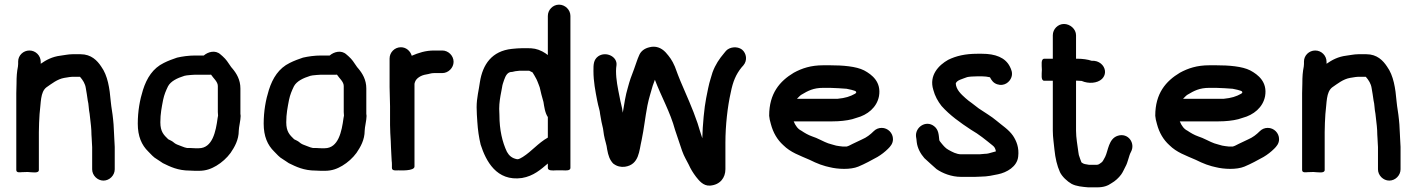

<svg xmlns="http://www.w3.org/2000/svg" viewBox="-20 -732 6087 825"><path d="M374 -137.5C374 -125.6 376 -110.5 376 -99.9V-4.5C376 21.3 398.3 44 424.5 44C450.7 44 473 21.4 473 -4.5V-100.6C473 -112.9 471 -128 471 -138.4C471 -145.8 470.8 -151.4 470 -159.2C470 -165.1 469.7 -170.8 469 -177.7C469 -182.8 468.6 -190.3 468 -197.3L466 -218.7C463.6 -246.2 458.4 -268.9 456 -295.3C451.1 -352.4 443.2 -407.2 414.7 -446.3C397.9 -471.7 372.1 -499 326.3 -499H291.5C272.7 -499 255.5 -494.5 240.4 -492.9C204.3 -488.5 178.6 -474.4 155 -458V-466.5C155 -493.1 133.1 -515 106.5 -515C79.9 -515 58 -493.8 58 -467.9V-457.2C58 -452.3 57.7 -448.5 57.1 -446C52.5 -423.3 51 -403.2 51 -372.8C50.3 -359.1 50 -345.6 50 -331.9V-1.5C50 12.1 68.5 7.8 73.2 7.8C79.9 7.8 88 7.5 98.5 7C118.8 8 147 14 147 -1.5V-164.4C147 -188.2 148.6 -220.6 150 -241.8C156.3 -292 153 -335.6 179 -356.4C202.4 -372.5 226.3 -392.1 256 -397.3L279.8 -401.1C283.6 -401.7 287.3 -402 290.4 -402H323.7C336 -388.1 346 -372.3 348.7 -353.4C351.3 -335.1 355.1 -319.3 357.1 -299.9C361.4 -285.2 360.8 -262.7 365.1 -243.2L367 -226.3C369.8 -202.6 373 -178.4 373 -153.9V-153.4C373.6 -148.5 374 -143.2 374 -137.5Z M916 -362.5V-250.5C916 -245.4 916.2 -241.6 917 -235.1C917 -234.6 916.3 -229.5 915.1 -224.9C907.5 -167.3 893.2 -95 834 -95H818.9C814.3 -95 806.8 -95.3 797.6 -96H784.1C776.2 -97.5 771.2 -99 760.5 -103.4C744.1 -109.5 734.1 -112.6 725.3 -120.8C719.7 -126 710.6 -129.6 702.9 -133.6C684 -151.9 669 -165.8 669 -206.5C669 -243.7 674.7 -270.3 680.9 -303C685.8 -326 692.6 -341.7 702 -361.3C713.8 -383.1 741.2 -396.5 772.4 -406.2L782.4 -408.1C790.5 -409 810.2 -411 818.9 -411H882.7C884.2 -411 885 -411 886.9 -411.2C896.4 -396.2 916 -381.1 916 -362.5ZM1013 -243.1V-351.9C1013 -389.6 996.1 -416.9 978.3 -438C974.8 -442.2 971.8 -445.2 970 -448.7C959.2 -464.4 952.7 -475.8 936.5 -490.3L927.5 -498.1C905.4 -518.3 874.1 -509.5 855.6 -493.5H818.9C790.4 -493.5 763.2 -489.5 740.8 -484.4L713.2 -474.5C702.8 -470.5 692.8 -466.1 684 -461.6C637.3 -438.9 610.7 -397.2 594.3 -345.5C580.9 -303.1 572 -254.3 572 -200.6C572 -146.5 588.5 -108.6 617.2 -80.8C628.4 -69.9 638.6 -56.5 654.8 -47.6C662.5 -43.3 670 -37 679.8 -31C711.2 -15.7 744.1 1 795.9 1C806.1 1.7 813.5 2 818.9 2H834C867 2 888.8 -7.6 909.9 -19.9C933.2 -33.8 954.9 -53.3 970.7 -74.9C987.7 -99.8 1006 -130.9 1006 -170.8C1006 -184.3 1014 -215.8 1014 -233.4V-234.2C1013.4 -237.1 1013 -240.2 1013 -243.1Z M1457 -362.5V-250.5C1457 -245.4 1457.2 -241.6 1458 -235.1C1458 -234.6 1457.3 -229.5 1456.1 -224.9C1448.5 -167.3 1434.2 -95 1375 -95H1359.9C1355.3 -95 1347.8 -95.3 1338.6 -96H1325.1C1317.2 -97.5 1312.2 -99 1301.5 -103.4C1285.1 -109.5 1275.1 -112.6 1266.3 -120.8C1260.7 -126 1251.6 -129.6 1243.9 -133.6C1225 -151.9 1210 -165.8 1210 -206.5C1210 -243.7 1215.7 -270.3 1221.9 -303C1226.8 -326 1233.6 -341.7 1243 -361.3C1254.8 -383.1 1282.2 -396.5 1313.4 -406.2L1323.4 -408.1C1331.5 -409 1351.2 -411 1359.9 -411H1423.7C1425.2 -411 1426 -411 1427.9 -411.2C1437.4 -396.2 1457 -381.1 1457 -362.5ZM1554 -243.1V-351.9C1554 -389.6 1537.1 -416.9 1519.3 -438C1515.8 -442.2 1512.8 -445.2 1511 -448.7C1500.2 -464.4 1493.7 -475.8 1477.5 -490.3L1468.5 -498.1C1446.4 -518.3 1415.1 -509.5 1396.6 -493.5H1359.9C1331.4 -493.5 1304.2 -489.5 1281.8 -484.4L1254.2 -474.5C1243.8 -470.5 1233.8 -466.1 1225 -461.6C1178.3 -438.9 1151.7 -397.2 1135.3 -345.5C1121.9 -303.1 1113 -254.3 1113 -200.6C1113 -146.5 1129.5 -108.6 1158.2 -80.8C1169.4 -69.9 1179.6 -56.5 1195.8 -47.6C1203.5 -43.3 1211 -37 1220.8 -31C1252.2 -15.7 1285.1 1 1336.9 1C1347.1 1.7 1354.5 2 1359.9 2H1375C1408 2 1429.8 -7.6 1450.9 -19.9C1474.2 -33.8 1495.9 -53.3 1511.7 -74.9C1528.7 -99.8 1547 -130.9 1547 -170.8C1547 -184.3 1555 -215.8 1555 -233.4V-234.2C1554.4 -237.1 1554 -240.2 1554 -243.1Z M1664 -26V-10.5C1664 3.4 1683.5 0 1692 0C1697.3 0 1761 4 1761 -16.5V-372C1762.7 -376.9 1762.5 -378.5 1762.7 -378.4C1767.6 -395.5 1788.7 -408.8 1811.6 -412.1C1824.7 -414 1831.4 -418 1845.5 -418H1880.5C1906.3 -418 1929 -440.3 1929 -466.5C1929 -492.7 1906.4 -515 1880.5 -515H1845.5C1807.7 -515 1778.1 -504.8 1749.2 -492.4C1743.2 -512.6 1725.6 -529 1702.5 -529C1675.9 -529 1654 -507.1 1654 -480.5V-357.5C1654 -329.7 1656 -304.2 1656 -275.5V-194.5C1656 -184.3 1656.3 -172.9 1657 -160.1L1659 -126C1659.7 -116.7 1660 -108 1660 -99.5C1660 -86.3 1663 -51.2 1663 -41.5V-40.9C1663.6 -37.1 1664 -32.5 1664 -26Z M2211.8 -428H2253.9C2257.1 -426.7 2263.6 -423.5 2268.2 -421C2273.2 -413.8 2279.2 -402.5 2285.3 -391.4L2289.4 -382.1C2290.8 -377.7 2292.2 -374 2295 -367.8L2299.1 -356.6C2303.1 -338.5 2308.9 -314.4 2315.2 -293.8C2318.3 -275 2321.6 -246.9 2334 -229V-140.8C2291.2 -116.5 2265.7 -82.6 2226.4 -57.6C2220.1 -53.5 2209.4 -48 2205.8 -48H2201.1C2180.1 -52.1 2167.4 -63 2158.2 -79.7C2138.3 -121.4 2126 -174.5 2126 -236.5V-236.8L2126 -237C2125.3 -246.2 2125 -255.3 2125 -264.5C2125 -290.5 2129.4 -315.7 2133.8 -337.8C2137.2 -351.5 2137.4 -362.4 2140.6 -372.1L2146.1 -388.6C2152.5 -406.7 2160.7 -423 2179.4 -423H2180.7C2190.2 -425.8 2197.4 -426.6 2211.8 -428ZM2431 -663.5C2431 -690.1 2408.2 -712 2382 -712C2355.7 -712 2334 -689.8 2334 -663.5V-495.5C2328.7 -499.8 2319.6 -506.1 2310 -511.1C2287 -522.6 2271.5 -525 2244.4 -525H2225.6C2210.6 -525 2192.5 -523.3 2179.6 -522C2093.5 -513 2054 -455.1 2042.1 -379.4C2037.9 -346.7 2028 -311.7 2028 -271.3C2028 -260.7 2028.3 -250.2 2029 -239.7L2031 -208.5C2033.3 -172.7 2037.8 -141.7 2045.3 -110.6C2067.9 -40.7 2113.1 48.3 2222.6 32.9C2272.8 24.6 2304.7 -4.6 2334 -29.4V-10.5C2334 2.2 2355.1 0.8 2368.3 0C2373.7 0.1 2378.9 0 2383.6 -0.1C2388.4 0 2393.7 0.1 2399.1 0C2411.3 0.7 2431 1.9 2431 -10.3Z M2893.3 -409.8C2889.8 -420 2885.4 -431.8 2879.8 -445.9C2867.6 -474.4 2857.1 -487.7 2840.2 -507C2820.9 -527.6 2796.7 -535.8 2770.8 -529C2750.4 -524.4 2735.1 -513.3 2727.4 -496.9C2716.2 -472 2715.9 -465.6 2704.4 -435C2691 -400.2 2686.8 -389.1 2677.3 -353.9C2668.2 -324.5 2662.1 -285.1 2656 -247.7C2652.3 -276.8 2647.1 -287.4 2641.9 -317.4C2634.6 -353.7 2627 -389.8 2627 -427C2627 -437.5 2627.8 -442.5 2628.9 -451.2C2633.9 -488.5 2583.8 -513.1 2550.3 -490C2529.7 -474.7 2530 -453.8 2530 -427C2530 -381.6 2538.2 -340.8 2546.1 -299.6C2551.7 -269.8 2557 -261.9 2559 -239.3L2559.1 -239.1C2561.6 -220.4 2567.1 -196 2571.1 -179.6L2575.1 -152.1C2579.7 -125.6 2586.5 -112.2 2589 -89H2589.1C2593.4 -65 2599.4 -44.7 2616 -28L2616.4 -28.3C2630.2 -17.3 2648.2 -13.2 2665.2 -15.5C2727.2 -24.5 2726.1 -85.1 2737 -130.1C2747.3 -179.3 2751.8 -225.8 2761.9 -278.6C2768.9 -313.4 2776.5 -333.3 2784.6 -363.5C2786.6 -369.5 2790 -378.5 2794 -389.3C2821.1 -317.5 2860.2 -249.9 2880.6 -173.9C2891 -143.8 2900.6 -114.2 2910.8 -84.1C2921 -56.1 2928.7 -46.5 2939.1 -25.1C2948.2 -5 2957.7 10.4 2971 28C2982.7 42.2 3001.1 68 3031.4 65.5C3074.5 62.1 3097 31.6 3097 -5V-119C3097 -193 3106.4 -275.2 3119.8 -333.8C3129.3 -382.1 3142.3 -412.4 3166.3 -442.2L3174.2 -451.1C3192.4 -472.4 3187.7 -502.8 3168.3 -519C3147.5 -534.6 3115 -530.3 3099.8 -513.8L3091.7 -504C3070.4 -478.6 3054.3 -455.2 3041.5 -420.8L3033.1 -392.9C3025.9 -371.1 3019.3 -335.4 3014.3 -310.4C3006.2 -270.1 2999.1 -194.7 2997.7 -137.9C2990.9 -157.7 2984.3 -180.5 2977.5 -202.2C2955.7 -266.8 2928.8 -324.3 2903.6 -384Z M3424.5 -325.6C3451.7 -341.8 3474.9 -354.5 3517.3 -354.5H3546.8C3558.7 -354.5 3608.7 -351.6 3617.5 -350.6C3620.3 -350.3 3658 -342.8 3658 -338.2L3659.1 -336.2V-335C3659.1 -333.6 3657.3 -331.2 3654.3 -329.3C3632.5 -317.1 3612.4 -310.8 3579.1 -307.5L3404.4 -307.5C3405.5 -309 3423.6 -327 3424.5 -325.6ZM3423.3 -170.4C3408.7 -177.4 3398.4 -191.2 3390.3 -210.5H3557.3C3587.2 -210.5 3617.9 -213.6 3641.8 -219.8L3660.8 -225.8C3706.9 -237.9 3747.6 -269.9 3756.9 -318.7C3767.5 -379.5 3727.6 -411 3692.8 -429.6C3658.3 -447.2 3600.6 -451.5 3546.8 -451.5H3517.3C3464.2 -451.5 3426.1 -438.7 3390.8 -419.5C3330.5 -383.4 3285 -330.7 3285 -235V-234.7L3285 -234.5C3285.7 -224.4 3288.3 -212.4 3292.3 -199C3302.2 -161.2 3320.3 -131.3 3345.3 -108.6C3377.3 -76.6 3415.9 -64.3 3459 -45.2L3482.1 -34.3C3495.7 -27.9 3512.7 -22 3527.8 -17.8L3544.8 -13.7C3579.5 -4.8 3634.5 -2.2 3668 -16.1C3696.8 -28 3723.9 -43.1 3750.2 -57.5C3766.5 -67 3783.2 -80.1 3795.8 -92.7C3805.4 -102.3 3817 -114.6 3817 -134C3817 -160.6 3795.1 -182.5 3768.5 -182.5C3755.3 -182.5 3743.5 -177.6 3734.2 -168.3C3719.8 -153.9 3704 -141.4 3683.6 -132.8L3643.4 -113.7C3633.3 -108.9 3627.5 -104.8 3618.5 -102.5H3599.8C3587 -103.7 3585 -104.4 3572.8 -106.3L3555.3 -111.2C3550.5 -112.5 3545 -114.1 3538.7 -116.1C3522.4 -121.3 3491 -139.7 3469.2 -146.1C3452.5 -152 3437.6 -160.7 3423.3 -170.4Z M4188.6 -69H4110.1C4089.7 -69 4070.7 -79.7 4055.8 -88C4043.7 -94.4 4034.9 -104.5 4025.3 -116.3C4020.3 -122.1 4016 -128.2 4016 -129.5V-129.9C4013.5 -154.3 4013 -174.8 3993.6 -189.9C3958.4 -217.3 3911.3 -185.1 3916.1 -144.6C3916.8 -138.2 3919 -129.9 3919 -122.5V-122.1C3922.2 -94.4 3935.9 -71 3951.9 -52.5C3955.7 -48.3 4004.2 -5.3 4004.2 -5.3C4029.5 12.2 4067.5 28 4110.1 28H4168.4C4176.8 28 4183.3 27.8 4193.6 27C4224.1 26.8 4246.9 21.1 4268 16.9C4306.1 9.2 4350.5 -16 4355 -59C4359.7 -97.7 4347.4 -126.6 4332.8 -148.7C4313.9 -176 4285.3 -193.3 4262.5 -212.9C4240.2 -232 4211.2 -248.5 4185.4 -266.2L4155.2 -289.4C4146 -295.7 4137.2 -302.6 4128.8 -310.1C4110.7 -326.3 4087.9 -346.9 4086.8 -373.6C4092 -387.7 4112.4 -391.6 4135.7 -400.6C4143.4 -402.7 4165 -404 4179.3 -404H4199.8C4212.7 -404 4221.7 -402.4 4233.7 -400C4240.1 -387.8 4247.7 -375.5 4264.6 -369.9C4294.9 -359.8 4319 -379.3 4326.1 -400.6C4332.3 -419.2 4325 -434.3 4319.2 -445.9C4299.6 -485 4256.6 -501 4199.8 -501H4179.2C4128 -501 4088.2 -491.8 4054.1 -474.9C4014.3 -452.6 3970.7 -408.8 3990.3 -345.9C3996.9 -320.2 4010 -296.4 4025.6 -276.7C4061.1 -236.7 4106.4 -204.7 4152 -174.7C4187.6 -154.3 4215.2 -131 4245.6 -106.6C4253.3 -100.4 4256.4 -95.1 4259 -83.3V-81.6C4258.9 -81.5 4258.9 -81.5 4258.3 -81.3L4244.4 -77.5C4232.4 -74.1 4224.1 -71 4211.7 -71H4211.3C4203.7 -70.3 4198 -69.8 4188.6 -69Z M4627.1 -384.3H4627.5C4627.6 -384.3 4627.7 -384.3 4628.2 -384.1C4656.5 -371.6 4694.7 -373.4 4715.3 -393C4736 -413.8 4729.9 -442.8 4710.5 -458.7C4700.2 -466.9 4687.7 -471.8 4670.4 -470.9C4654.5 -476.5 4630.7 -479.7 4609.7 -479.7H4603.6V-580.5C4603.6 -607.1 4578.2 -629 4551.8 -629C4525.5 -629 4503.8 -606.8 4503.8 -580.5V-479.6H4467.3C4451.7 -479.6 4456.3 -452.9 4456.8 -432.3C4456.3 -411.7 4451.7 -385 4467.3 -385H4503.8V-170C4503.8 -141.4 4508.7 -113.4 4510.9 -88.4C4514.5 -52.8 4522 -19.8 4534.5 7.6C4543.5 26.9 4566 47.5 4584.4 58C4605 68.8 4630.4 70.7 4656 73H4694.1C4722 73 4740 66.5 4756.3 54.9C4771.5 46.4 4787.2 32 4797.4 18C4805.3 7.4 4810 -5.6 4815.8 -15.8C4827.2 -35.6 4830.1 -62.7 4839.9 -79.9C4859.4 -116.5 4827.9 -162.7 4783.1 -148.7C4743.1 -136.2 4741.9 -84.4 4728.7 -58C4721.8 -46.7 4719.5 -38.2 4712.5 -33.5C4706.6 -29.6 4700.7 -24 4694.1 -24H4658.5C4644 -26.8 4637.1 -25.9 4626.8 -34.4C4623.8 -41.5 4618.9 -56.5 4615.6 -66L4613.5 -79C4609.9 -108 4603.6 -139.2 4603.6 -170.6V-385.3H4609.7C4612.8 -385.3 4619.2 -384.9 4627.1 -384.3Z M5083.5 -325.6C5110.7 -341.8 5133.9 -354.5 5176.3 -354.5H5205.8C5217.7 -354.5 5267.7 -351.6 5276.5 -350.6C5279.3 -350.3 5317 -342.8 5317 -338.2L5318.1 -336.2V-335C5318.1 -333.6 5316.3 -331.2 5313.3 -329.3C5291.5 -317.1 5271.4 -310.8 5238.1 -307.5L5063.4 -307.5C5064.5 -309 5082.6 -327 5083.5 -325.6ZM5082.3 -170.4C5067.7 -177.4 5057.4 -191.2 5049.3 -210.5H5216.3C5246.2 -210.5 5276.9 -213.6 5300.8 -219.8L5319.8 -225.8C5365.9 -237.9 5406.6 -269.9 5415.9 -318.7C5426.5 -379.5 5386.6 -411 5351.8 -429.6C5317.3 -447.2 5259.6 -451.5 5205.8 -451.5H5176.3C5123.2 -451.5 5085.1 -438.7 5049.8 -419.5C4989.5 -383.4 4944 -330.7 4944 -235V-234.7L4944 -234.5C4944.7 -224.4 4947.3 -212.4 4951.3 -199C4961.2 -161.2 4979.3 -131.3 5004.3 -108.6C5036.3 -76.6 5074.9 -64.3 5118 -45.2L5141.1 -34.3C5154.7 -27.9 5171.7 -22 5186.8 -17.8L5203.8 -13.7C5238.5 -4.8 5293.5 -2.2 5327 -16.1C5355.8 -28 5382.9 -43.1 5409.2 -57.5C5425.5 -67 5442.2 -80.1 5454.8 -92.7C5464.4 -102.3 5476 -114.6 5476 -134C5476 -160.6 5454.1 -182.5 5427.5 -182.5C5414.3 -182.5 5402.5 -177.6 5393.2 -168.3C5378.8 -153.9 5363 -141.4 5342.6 -132.8L5302.4 -113.7C5292.3 -108.9 5286.5 -104.8 5277.5 -102.5H5258.8C5246 -103.7 5244 -104.4 5231.8 -106.3L5214.3 -111.2C5209.5 -112.5 5204 -114.1 5197.7 -116.1C5181.4 -121.3 5150 -139.7 5128.2 -146.1C5111.5 -152 5096.6 -160.7 5082.3 -170.4Z M5899 -137.5C5899 -125.6 5901 -110.5 5901 -99.9V-4.5C5901 21.3 5923.3 44 5949.5 44C5975.7 44 5998 21.4 5998 -4.5V-100.6C5998 -112.9 5996 -128 5996 -138.4C5996 -145.8 5995.8 -151.4 5995 -159.2C5995 -165.1 5994.7 -170.8 5994 -177.7C5994 -182.8 5993.6 -190.3 5993 -197.3L5991 -218.7C5988.6 -246.2 5983.4 -268.9 5981 -295.3C5976.1 -352.4 5968.2 -407.2 5939.7 -446.3C5922.9 -471.7 5897.1 -499 5851.3 -499H5816.5C5797.7 -499 5780.5 -494.5 5765.4 -492.9C5729.3 -488.5 5703.6 -474.4 5680 -458V-466.5C5680 -493.1 5658.1 -515 5631.5 -515C5604.9 -515 5583 -493.8 5583 -467.9V-457.2C5583 -452.3 5582.7 -448.5 5582.1 -446C5577.5 -423.3 5576 -403.2 5576 -372.8C5575.3 -359.1 5575 -345.6 5575 -331.9V-1.5C5575 12.1 5593.5 7.8 5598.2 7.8C5604.9 7.8 5613 7.5 5623.5 7C5643.8 8 5672 14 5672 -1.5V-164.4C5672 -188.2 5673.6 -220.6 5675 -241.8C5681.3 -292 5678 -335.6 5704 -356.4C5727.4 -372.5 5751.3 -392.1 5781 -397.3L5804.8 -401.1C5808.6 -401.7 5812.3 -402 5815.4 -402H5848.7C5861 -388.1 5871 -372.3 5873.7 -353.4C5876.3 -335.1 5880.1 -319.3 5882.1 -299.9C5886.4 -285.2 5885.8 -262.7 5890.1 -243.2L5892 -226.3C5894.8 -202.6 5898 -178.4 5898 -153.9V-153.4C5898.6 -148.5 5899 -143.2 5899 -137.5Z"/></svg>

Font: HoneyBee
Style: Blk
Weight: 700
Foundry: Cannot Into Space Fonts
Version: Version 0.89